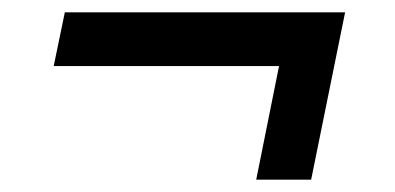

<svg xmlns="http://www.w3.org/2000/svg" viewBox="-20 -369 640 311"><path d="M484 -78H395L432 -262H67L85 -349H539Z"/></svg>

Font: IBM Plex Sans Medium
Style: Italic
Weight: 500
Italic angle: -11.31°
Designer: Mike Abbink, Paul van der Laan, Pieter van Rosmalen
Foundry: Bold Monday
Version: Version 3.201